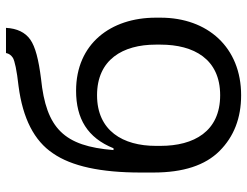

<svg xmlns="http://www.w3.org/2000/svg" viewBox="-112 -698 825 641"><g transform="rotate(-90 300.5 -377.5)"><path d="M134 -270C134 -379 184 -466 303 -466C422 -466 472 -380 472 -270V-254C472 -143 424 -55 303 -55C182 -55 134 -143 134 -254ZM318 -536C225 -536 161 -498 126 -411H120C133 -576 192 -636 358 -653C422 -661 465 -672 489 -689C513 -706 526 -733 528 -770H444C442 -760 437 -753 428 -747C418 -741 387 -734 333 -728C226 -714 151 -676 109 -613C66 -551 45 -453 45 -321V-278C45 -178 69 -105 117 -57C165 -9 227 15 303 15C463 15 562 -97 562 -254V-270C562 -420 475 -536 318 -536Z"/></g></svg>

Font: Cheyenne Sans
Style: Regular
Weight: 400
Designer: The Public Sans project authors (U.S. Web Design System), Libre Franklin designed by Pablo Impallari and Rodrigo Fuenzal
Foundry: The Cheyenne Sans Project Authors
Version: Version 2.007